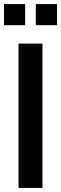

<svg xmlns="http://www.w3.org/2000/svg" viewBox="-26 -918 299 938"><path d="M64.5 0V-705H181.5V0ZM149 -795V-898H252.5V-795ZM-6.5 -795V-898H97V-795Z"/></svg>

Font: Nunito Sans 12pt ExtraLight Condensed
Style: Regular
Weight: 200
Width: 3
Version: Version 3.101;gftools[0.9.27]